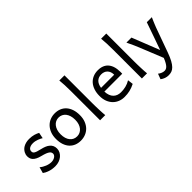

<svg xmlns="http://www.w3.org/2000/svg" viewBox="-0 -1592 2633 2633"><g transform="rotate(-45 1316.0 -275.5)"><path d="M390.6 -383.3Q378.4 -390.6 362.8 -398.7Q347.2 -406.7 328.9 -413.6Q310.5 -420.4 289.8 -425Q269 -429.7 246.6 -429.7Q219.7 -429.7 201.4 -423.8Q183.1 -418 172.1 -408.9Q161.1 -399.9 156.2 -388.4Q151.4 -377 151.4 -366.2Q151.4 -353.5 155.3 -343.8Q159.2 -334 171.6 -325.7Q184.1 -317.4 207 -309.6Q230 -301.8 268.6 -293Q301.8 -285.6 331.1 -274.2Q360.4 -262.7 382.3 -245.1Q404.3 -227.5 417 -202.9Q429.7 -178.2 429.7 -144Q429.7 -110.8 415 -82.5Q400.4 -54.2 375 -33Q349.6 -11.7 315.4 0.2Q281.2 12.2 241.7 12.2Q211.9 12.2 184.3 7.8Q156.7 3.4 132.6 -4.4Q108.4 -12.2 88.4 -22.5Q68.4 -32.7 53.7 -43.9L78.1 -131.8Q94.7 -117.2 115.5 -105Q136.2 -92.8 158.2 -84Q180.2 -75.2 202.4 -70.6Q224.6 -65.9 244.1 -65.9Q265.6 -65.9 283.4 -71.5Q301.3 -77.1 314.2 -86.2Q327.1 -95.2 334.5 -107.2Q341.8 -119.1 341.8 -131.8Q341.8 -145.5 336.2 -157.5Q330.6 -169.4 315.7 -180.4Q300.8 -191.4 274.7 -201.7Q248.5 -211.9 207.5 -222.2Q163.1 -232.9 135 -247.6Q106.9 -262.2 91.1 -279.8Q75.2 -297.4 69.3 -317.9Q63.5 -338.4 63.5 -361.3Q63.5 -372.6 67.1 -387.7Q70.8 -402.8 79.3 -419.2Q87.9 -435.5 101.8 -451.4Q115.7 -467.3 136.7 -479.7Q157.7 -492.2 186 -500Q214.4 -507.8 251.5 -507.8Q277.8 -507.8 301 -504.4Q324.2 -501 343.5 -495.4Q362.8 -489.7 378.9 -482.7Q395 -475.6 407.7 -468.8Z M601.6 -246.6Q601.6 -204.1 611.8 -170.4Q622.1 -136.7 640.9 -113.5Q659.7 -90.3 685.5 -78.1Q711.4 -65.9 743.2 -65.9Q772.5 -65.9 798.3 -78.1Q824.2 -90.3 843.5 -113.5Q862.8 -136.7 873.8 -170.4Q884.8 -204.1 884.8 -246.6Q884.8 -289.6 874.5 -323.5Q864.3 -357.4 845.5 -381.1Q826.7 -404.8 800.5 -417.2Q774.4 -429.7 743.2 -429.7Q713.4 -429.7 687.5 -417.2Q661.6 -404.8 642.6 -381.1Q623.5 -357.4 612.5 -323.5Q601.6 -289.6 601.6 -246.6ZM511.2 -246.6Q511.2 -309.6 530.3 -358.2Q549.3 -406.7 581.5 -440.2Q613.8 -473.6 656.7 -490.7Q699.7 -507.8 748 -507.8Q798.3 -507.8 840.1 -490.7Q881.8 -473.6 911.9 -440.2Q941.9 -406.7 958.5 -358.2Q975.1 -309.6 975.1 -246.6Q975.1 -183.6 956.1 -135.3Q937 -86.9 904.8 -54.2Q872.6 -21.5 829.6 -4.6Q786.6 12.2 738.3 12.2Q688 12.2 646.2 -4.6Q604.5 -21.5 574.5 -54.2Q544.4 -86.9 527.8 -135.3Q511.2 -183.6 511.2 -246.6Z M1210.9 -231.9Q1210.9 -208.5 1211.7 -176.8Q1212.4 -145 1213.6 -112.3Q1214.8 -79.6 1216.6 -49.8Q1218.3 -20 1220.7 0H1120.6V-551.8Q1120.6 -623 1118.2 -680.9Q1115.7 -738.8 1110.8 -781.2H1210.9Z M1440.4 -236.8Q1441.9 -193.8 1453.9 -162.1Q1465.8 -130.4 1486.6 -109.6Q1507.3 -88.9 1535.4 -78.6Q1563.5 -68.4 1596.7 -68.4Q1644 -68.4 1689.5 -79.1Q1734.9 -89.8 1779.8 -117.2L1789.6 -36.6Q1763.7 -23.4 1738.8 -14.2Q1713.9 -4.9 1689 1Q1664.1 6.8 1638.4 9.5Q1612.8 12.2 1584.5 12.2Q1537.6 12.2 1495.1 -4.2Q1452.6 -20.5 1420.4 -52.5Q1388.2 -84.5 1369.1 -131.8Q1350.1 -179.2 1350.1 -241.7Q1350.1 -302.2 1366.5 -351.3Q1382.8 -400.4 1413.1 -435.3Q1443.4 -470.2 1486.8 -489Q1530.3 -507.8 1584.5 -507.8Q1624.5 -507.8 1655.3 -498.3Q1686 -488.8 1708.5 -471.9Q1731 -455.1 1746.1 -432.6Q1761.2 -410.2 1770.3 -384.3Q1779.3 -358.4 1783.2 -330.3Q1787.1 -302.2 1787.1 -274.9V-255.9Q1787.1 -243.7 1786.6 -236.8ZM1577.1 -434.6Q1523.4 -434.6 1489.3 -403.1Q1455.1 -371.6 1444.3 -305.2H1699.2Q1699.2 -336.4 1690.2 -360.6Q1681.2 -384.8 1664.8 -401.4Q1648.4 -418 1626 -426.3Q1603.5 -434.6 1577.1 -434.6Z M2021.5 -231.9Q2021.5 -208.5 2022.2 -176.8Q2022.9 -145 2024.2 -112.3Q2025.4 -79.6 2027.1 -49.8Q2028.8 -20 2031.2 0H1931.2V-551.8Q1931.2 -623 1928.7 -680.9Q1926.3 -738.8 1921.4 -781.2H2021.5Z M2434.1 0Q2408.7 70.3 2384.3 114.7Q2359.9 159.2 2334.7 184.8Q2309.6 210.4 2282.5 220Q2255.4 229.5 2224.1 229.5Q2190.4 229.5 2160.9 218.8Q2131.3 208 2104.5 188L2133.8 109.9Q2141.6 116.2 2152.1 122.8Q2162.6 129.4 2174.6 134.5Q2186.5 139.6 2199.2 143.1Q2211.9 146.5 2224.1 146.5Q2238.8 146.5 2252.9 141.4Q2267.1 136.2 2281.5 121.8Q2295.9 107.4 2311 81.3Q2326.2 55.2 2343.3 12.7L2207 -324.7Q2193.4 -357.9 2175.3 -399.4Q2157.2 -440.9 2128.9 -498H2226.6L2384.3 -99.1Q2393.6 -125.5 2404.5 -156.5Q2415.5 -187.5 2427.2 -220.5Q2439 -253.4 2450.7 -286.9Q2462.4 -320.3 2473.1 -351.1Q2498.5 -423.3 2524.4 -498H2622.1Q2609.4 -469.7 2599.1 -445.6Q2588.9 -421.4 2580.1 -400.1Q2571.3 -378.9 2564.2 -360.4Q2557.1 -341.8 2551.3 -324.7Z"/></g></svg>

Font: Andika Viet
Style: Regular
Weight: 400
Designer: Victor Gaultney, Annie Olsen, Julie Remington, Don Collingsworth, Eric Hays, Becca Hirsbrunner
Foundry: SIL International
Version: Version 5.000